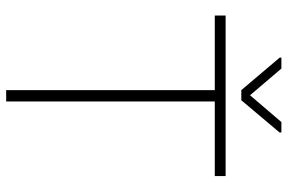

<svg xmlns="http://www.w3.org/2000/svg" viewBox="-175 -757 932 622"><g transform="rotate(90 291.0 -446.0)"><path d="M304.7 -761.7H272L166.5 -886.2V-891.6H202.1L288.6 -790L375.5 -891.6H409.2V-885.7ZM550.3 -710.9V-675.8H308.6V0H272V-675.8H30.3V-710.9Z"/></g></svg>

Font: Robert Sans ExtraLight
Style: Regular
Weight: 250
Designer: Christian Robertson (extended by Adam Twardoch)
Foundry: Google
Version: Version 12.135;April 2, 2019;FontCreator 11.5.0.2425 64-bit;